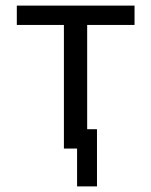

<svg xmlns="http://www.w3.org/2000/svg" viewBox="-20 -546 540 685"><path d="M326 -85V119H255V-16H208V-457H40V-526H460V-457H291V-85Z"/></svg>

Font: D2Coding
Style: Regular
Weight: 400
Monospace: yes
Designer: Yong-Rak Park; Jeong-Hwan Yoon; Sang-Min Lee;
Foundry: NHN Corporation
Version: Version 1.3.2; Build 20180524